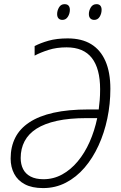

<svg xmlns="http://www.w3.org/2000/svg" viewBox="-20 -913 596 942"><path d="M191.4 9.8Q137.2 9.8 102.1 -8.8Q66.9 -27.3 49.6 -60.3Q32.2 -93.3 32.2 -135.3Q32.2 -192.4 54.7 -237.1Q77.1 -281.7 124 -312.7Q170.9 -343.8 242.9 -359.9Q314.9 -376 413.6 -376H464.4Q467.3 -397.9 469.2 -421.6Q471.2 -445.3 471.2 -475.1Q471.2 -576.2 430.7 -628.4Q390.1 -680.7 306.6 -680.7Q257.8 -680.7 218.5 -668.2Q179.2 -655.8 149.9 -640.1V-687Q178.7 -702.1 218.5 -713.4Q258.3 -724.6 312 -724.6Q380.9 -724.6 427 -696.5Q473.1 -668.5 497.3 -613.3Q521.5 -558.1 521.5 -477.1Q521.5 -402.8 506.6 -331.8Q491.7 -260.7 463.4 -199Q435.1 -137.2 394.8 -90.3Q354.5 -43.5 303.2 -16.8Q252 9.8 191.4 9.8ZM193.4 -33.7Q242.2 -33.7 284.7 -56.9Q327.1 -80.1 361.3 -121.1Q395.5 -162.1 419.7 -216.6Q443.8 -271 457 -333.5H405.3Q320.3 -333.5 259.3 -320.1Q198.2 -306.6 158.9 -281.5Q119.6 -256.3 100.6 -220Q81.5 -183.6 81.5 -137.7Q81.5 -106.9 93.3 -83.5Q105 -60.1 130.1 -46.9Q155.3 -33.7 193.4 -33.7ZM442.4 -815.4Q430.2 -815.4 423.1 -822.8Q416 -830.1 416 -844.2Q416 -860.8 425.5 -876.7Q435.1 -892.6 453.6 -892.6Q465.8 -892.6 472.2 -885.3Q478.5 -877.9 478.5 -865.2Q478.5 -846.2 469 -830.8Q459.5 -815.4 442.4 -815.4ZM286.1 -815.4Q273.9 -815.4 267.1 -822.8Q260.3 -830.1 260.3 -844.2Q260.3 -860.8 269.5 -876.7Q278.8 -892.6 296.9 -892.6Q305.7 -892.6 311.3 -889.4Q316.9 -886.2 319.8 -880.1Q322.8 -874 322.8 -865.2Q322.8 -846.2 313 -830.8Q303.2 -815.4 286.1 -815.4Z"/></svg>

Font: Open Sans SemiCondensed Light
Style: Italic
Weight: 300
Width: 4
Italic angle: -12°
Designer: Monotype Design Team
Foundry: Monotype Imaging Inc.
Version: Version 3.000